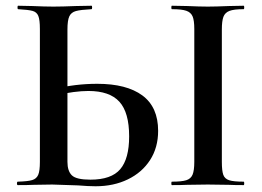

<svg xmlns="http://www.w3.org/2000/svg" viewBox="-20 -645 913 669"><path d="M252 1Q168 -2 162 -2L98 -1Q78 0 42 0Q39 0 39 -6Q39 -12 42 -12Q77 -13 92 -17.5Q107 -22 113 -35.5Q119 -49 119 -81V-544Q119 -576 113.5 -589.5Q108 -603 93.5 -607Q79 -611 43 -613Q41 -613 41 -619Q41 -625 43 -625L92 -624Q136 -622 166 -622Q197 -622 245 -624L299 -625Q301 -625 301 -619Q301 -613 299 -613Q261 -611 244.5 -606.5Q228 -602 221.5 -588Q215 -574 215 -542V-81Q215 -49 230.5 -34Q246 -19 295 -19Q368 -19 399 -55.5Q430 -92 430 -170Q430 -253 396 -290.5Q362 -328 288 -328Q241 -328 174 -313L170 -335Q242 -353 319 -353Q421 -353 476 -312.5Q531 -272 531 -189Q531 -131 503 -87.5Q475 -44 425.5 -20Q376 4 313 4Q288 4 252 1ZM829 -12Q831 -12 831 -6Q831 0 829 0Q796 0 777 -1L704 -2L632 -1Q612 0 579 0Q577 0 577 -6Q577 -12 579 -12Q613 -12 629 -17Q645 -22 651 -36.5Q657 -51 657 -81V-544Q657 -574 651 -588Q645 -602 629 -607.5Q613 -613 579 -613Q577 -613 577 -619Q577 -625 579 -625L632 -624Q676 -622 704 -622Q732 -622 778 -624L829 -625Q831 -625 831 -619Q831 -613 829 -613Q795 -613 779.5 -607Q764 -601 758.5 -586.5Q753 -572 753 -542V-81Q753 -50 758 -36Q763 -22 778.5 -17Q794 -12 829 -12Z"/></svg>

Font: Cormorant Infant SemiBold
Style: Regular
Weight: 600
Designer: Christian Thalmann (Catharsis Fonts)
Foundry: Catharsis Fonts
Version: Version 4.000